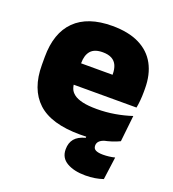

<svg xmlns="http://www.w3.org/2000/svg" viewBox="-127 -605 794 883"><g transform="rotate(20 270.0 -163.5)"><path d="M390 181.5Q334.5 181.5 299.5 161.2Q264.5 141 264.5 99.5V98.5Q264.5 67.5 281 47.5Q297.5 27.5 333.5 18V5L423 -8L422 0.5Q404.5 5.5 395.2 14.5Q386 23.5 386 36.5Q386 52 398.5 58Q411 64 434 64Q448.5 64 463 62.2Q477.5 60.5 491.5 57L476.5 168Q457.5 174.5 436 178Q414.5 181.5 390 181.5ZM303 13Q161.5 13 95.2 -48.5Q29 -110 29 -228.5V-267Q29 -384.5 91.2 -446Q153.5 -507.5 273 -507.5Q352.5 -507.5 405.5 -481.2Q458.5 -455 485.2 -405.8Q512 -356.5 512 -287V-271.5Q512 -251.5 510.2 -230.8Q508.5 -210 505 -192.5H346.5Q348.5 -223 349.2 -250Q350 -277 350 -298.5Q350 -324.5 342 -342.2Q334 -360 317 -369.2Q300 -378.5 273 -378.5Q232.5 -378.5 214.2 -357.5Q196 -336.5 196 -298V-253.5L197 -234.5V-203.5Q197 -188 202.5 -173.5Q208 -159 222.8 -147.8Q237.5 -136.5 264.8 -130Q292 -123.5 335.5 -123.5Q380 -123.5 422.5 -130.8Q465 -138 504.5 -151L490.5 -22.5Q456 -5.5 408.2 3.8Q360.5 13 303 13ZM122.5 -192.5V-296.5H469.5V-192.5Z"/></g></svg>

Font: Anek Latin Medium ExtraBold
Style: Regular
Weight: 800
Version: Version 1.003